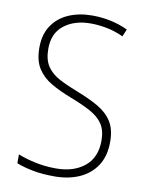

<svg xmlns="http://www.w3.org/2000/svg" viewBox="-83 -784 655 854"><g transform="rotate(10 244.5 -357.0)"><path d="M440 -184Q440 -120 412 -77Q384 -34 335 -12Q286 10 222 10Q168 10 125.5 2Q83 -6 50 -19V-59Q85 -45 129.5 -35.5Q174 -26 223 -26Q302 -26 351.5 -66Q401 -106 401 -183Q401 -229 382 -257.5Q363 -286 325.5 -306.5Q288 -327 233 -348Q181 -368 141.5 -391Q102 -414 79.5 -449.5Q57 -485 57 -543Q57 -602 84 -642.5Q111 -683 158 -703.5Q205 -724 265 -724Q309 -724 350 -715Q391 -706 426 -689L412 -656Q373 -674 335.5 -681Q298 -688 264 -688Q191 -688 144 -651.5Q97 -615 97 -545Q97 -495 117 -465.5Q137 -436 173 -417Q209 -398 256 -380Q313 -358 354 -334.5Q395 -311 417.5 -276Q440 -241 440 -184Z"/></g></svg>

Font: Noto Sans Khmer UI SemiCondensed ExtraLight
Style: Regular
Weight: 200
Width: 4
Designer: Danh Hong and the Monotype Design Team
Foundry: Monotype Imaging Inc.
Version: Version 2.002; ttfautohint (v1.8.4.7-5d5b)